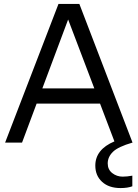

<svg xmlns="http://www.w3.org/2000/svg" viewBox="-20 -724 699 975"><path d="M603 173Q625 173 652 168V222Q628 231 592 231Q533 231 498.5 199.5Q464 168 464 117Q464 35 561 -6L488 -198H166L92 0H6L277 -704H383L653 0Q580 21 553.5 47Q527 73 527 106Q527 137 550 155Q573 173 603 173ZM326 -625 195 -275H459Z"/></svg>

Font: CBA Beacon Sans
Style: Regular
Weight: 400
Designer: Wei Huang
Foundry: Wei Huang
Version: Version 1.002